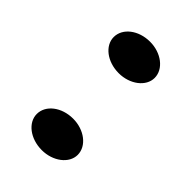

<svg xmlns="http://www.w3.org/2000/svg" viewBox="-155 -500 600 600"><g transform="rotate(45 144.5 -200.5)"><path d="M235 -30C235 -69 194 -100 145 -100C94 -100 54 -69 54 -30C54 8 94 39 145 39C194 39 235 8 235 -30ZM235 -370C235 -409 194 -440 145 -440C94 -440 54 -409 54 -370C54 -332 94 -301 145 -301C194 -301 235 -332 235 -370Z"/></g></svg>

Font: Galindo
Style: Regular
Weight: 400
Designer: Astigmatic (AOETI)
Foundry: Astigmatic (AOETI)
Version: Version 1.000